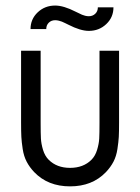

<svg xmlns="http://www.w3.org/2000/svg" viewBox="-20 -659 500 685"><path d="M296.9 -548.8Q267.1 -548.8 224.1 -570.8Q221.2 -572.3 213.1 -576.2Q205.1 -580.1 200.9 -581.8Q196.8 -583.5 189.9 -585.2Q183.1 -586.9 176.8 -586.9Q163.1 -586.9 154.1 -578.1Q145 -569.3 145 -555.2H88.9Q88.9 -590.8 114.5 -615Q140.1 -639.2 176.8 -639.2Q207 -639.2 250 -617.2Q252.9 -615.7 260.7 -612.1Q268.6 -608.4 272.7 -606.4Q276.9 -604.5 283.7 -602.8Q290.5 -601.1 296.9 -601.1Q310.5 -601.1 319.8 -609.9Q329.1 -618.7 329.1 -632.8H384.8Q384.8 -597.2 359.1 -573Q333.5 -548.8 296.9 -548.8ZM55.2 -478H125V-222.2Q125 -183.1 126 -164.6Q127 -146 133.5 -124.3Q140.1 -102.5 153.8 -88.9Q182.6 -60.1 230 -60.1Q277.3 -60.1 306.2 -88.9Q319.8 -102.5 326.4 -124.3Q333 -146 334 -164.6Q335 -183.1 335 -222.2V-478H404.8V-222.2Q404.8 -188 403.8 -170.4Q402.8 -152.8 398.9 -127.2Q395 -101.6 384.8 -82Q374.5 -62.5 357.9 -44.9Q309.1 5.9 230 5.9Q150.9 5.9 102.1 -44.9Q85.4 -62.5 75.2 -82Q64.9 -101.6 61 -127.2Q57.1 -152.8 56.2 -170.4Q55.2 -188 55.2 -222.2Z"/></svg>

Font: Gidolinya
Style: Regular
Weight: 400
Version: Version 1.0.3